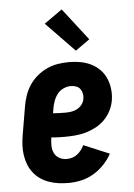

<svg xmlns="http://www.w3.org/2000/svg" viewBox="-55 -821 610 871"><g transform="rotate(-5 250.0 -385.5)"><path d="M222 8Q199 8 176.5 5Q154 2 133 -5.5Q112 -13 94.5 -25Q77 -37 63.5 -54Q50 -71 42 -91Q34 -111 30.5 -133.5Q27 -156 28 -179Q29 -202 33 -225L55 -355Q59 -380 67.5 -404.5Q76 -429 90.5 -451Q105 -473 126 -490.5Q147 -508 171 -519Q195 -530 220.5 -534Q246 -538 271 -538Q297 -538 322.5 -533.5Q348 -529 370.5 -518Q393 -507 410.5 -489.5Q428 -472 438 -449Q448 -426 451 -400.5Q454 -375 450 -349Q446 -325 434.5 -302Q423 -279 405 -261Q387 -243 364 -231Q341 -219 317.5 -212.5Q294 -206 269.5 -204Q245 -202 222 -202Q206 -202 191 -202.5Q176 -203 162 -205Q159 -187 159 -168.5Q159 -150 166 -134.5Q173 -119 188.5 -110Q204 -101 222 -101Q235 -101 247.5 -104.5Q260 -108 270.5 -116Q281 -124 289 -134.5Q297 -145 303 -157L420 -108Q405 -81 383.5 -58.5Q362 -36 335.5 -20.5Q309 -5 280 1.5Q251 8 222 8ZM235 -311Q248 -311 262 -313Q276 -315 289 -322Q302 -329 311 -341Q320 -353 322 -367Q324 -379 321.5 -391Q319 -403 312 -412Q305 -421 293.5 -425Q282 -429 270 -429Q253 -429 236.5 -421.5Q220 -414 209 -400Q198 -386 192 -369.5Q186 -353 183 -337L179 -313Q193 -312 207 -311.5Q221 -311 235 -311ZM307 -587 177 -721 259 -779 372 -633Z"/></g></svg>

Font: Iosevka Slab Heavy
Style: Italic
Weight: 900
Italic angle: -9°
Monospace: yes
Designer: Belleve Invis
Foundry: Belleve Invis
Version: Version 11.1.0; ttfautohint (v1.8.3)